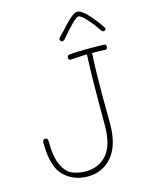

<svg xmlns="http://www.w3.org/2000/svg" viewBox="-133 -1002 853 1085"><g transform="rotate(-15 293.5 -459.5)"><path d="M537 -683Q537 -676 533.5 -672Q530 -668 525 -668Q483 -670 447 -670Q441 -568 441 -421L442 -259Q442 -132 387 -67Q332 -2 243 -2Q162 -2 106 -56Q50 -110 50 -251Q50 -271 66 -271Q81 -271 81 -251Q81 -158 104.5 -110Q128 -62 162.5 -47.5Q197 -33 241 -33Q317 -33 364 -86.5Q411 -140 411 -258V-382Q411 -554 417 -670Q348 -668 322 -665H320Q308 -665 308 -679Q308 -693 321 -695Q357 -699 426 -699H483Q516 -699 525 -698Q537 -697 537 -683ZM530 -779Q498 -827 468 -858.5Q438 -890 426 -890Q416 -890 387 -862Q358 -834 323 -792Q311 -777 303 -777Q298 -777 293.5 -781.5Q289 -786 289 -791Q289 -797 295 -803L319 -828Q354 -867 381 -892Q408 -917 425 -917Q449 -917 485 -878.5Q521 -840 552 -793Q556 -787 556 -784Q556 -780 552 -776Q548 -772 543 -772Q535 -772 530 -779Z"/></g></svg>

Font: Mali ExtraLight
Style: Regular
Weight: 275
Version: Version 1.000; ttfautohint (v1.6)